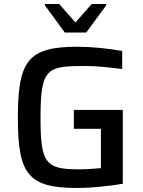

<svg xmlns="http://www.w3.org/2000/svg" viewBox="-20 -929 713 957"><path d="M204 -902 303 -767H410L509 -902V-909H437L356 -817L275 -909H204ZM367 8C430 8 523 -1 592 -13V-381H348V-287H483V-91C457 -88 408 -85 370 -85C204 -85 182 -120 182 -344C182 -596 217 -600 415 -600C452 -600 520 -594 589 -585V-675C525 -687 433 -696 367 -696C122 -696 69 -629 69 -344C69 -59 120 8 367 8Z"/></svg>

Font: Saira UNSAM Medium
Style: Regular
Weight: 500
Designer: Hector Gatti with collaboration of the Omnibus-Type team
Foundry: Omnibus-Type
Version: Version 0.072;PS 000.072;hotconv 1.0.88;makeotf.lib2.5.64775